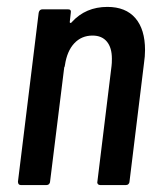

<svg xmlns="http://www.w3.org/2000/svg" viewBox="-20 -536 459 556"><path d="M400 -391Q400 -373 397 -353L355 -10Q355 -6 352 -3Q349 0 344 0H271Q266 0 263.5 -3Q261 -6 262 -10L303 -345Q304 -352 304 -366Q304 -398 289.5 -415.5Q275 -433 248 -433Q216 -433 195 -410.5Q174 -388 168 -347Q167 -341 166 -341L125 -10Q125 -6 122 -3Q119 0 114 0H41Q32 0 32 -10L92 -499Q94 -509 103 -509H177Q187 -509 185 -499L182 -472Q182 -470 184 -469.5Q186 -469 188 -472Q228 -516 291 -516Q344 -516 372 -483.5Q400 -451 400 -391Z"/></svg>

Font: Barlow Condensed Medium
Style: Italic
Weight: 500
Width: 3
Italic angle: -7°
Designer: Jeremy Tribby
Foundry: Tribby Type
Version: Version 1.408